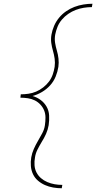

<svg xmlns="http://www.w3.org/2000/svg" viewBox="-20 -853 540 1026"><path d="M310 153Q287 153 264 149Q241 145 220.5 136Q200 127 183 112.5Q166 98 156.5 78Q147 58 145 34.5Q143 11 147 -12Q151 -35 160.5 -56.5Q170 -78 182 -98.5Q194 -119 205.5 -140.5Q217 -162 220 -184Q223 -204 223 -224.5Q223 -245 216 -262.5Q209 -280 196 -294Q183 -308 166 -316.5Q149 -325 129 -328Q109 -331 89 -331L91 -349Q111 -349 132 -352Q153 -355 173 -363.5Q193 -372 211 -386Q229 -400 242 -417.5Q255 -435 262 -455.5Q269 -476 272 -496Q275 -518 272 -539.5Q269 -561 263 -581.5Q257 -602 254 -623.5Q251 -645 255 -668Q259 -691 269 -714.5Q279 -738 295.5 -758Q312 -778 333 -792.5Q354 -807 377.5 -816Q401 -825 426 -829Q451 -833 474 -833L471 -815Q450 -815 428 -811.5Q406 -808 385 -800Q364 -792 345 -779Q326 -766 311 -748.5Q296 -731 287.5 -710Q279 -689 275 -668Q271 -645 274.5 -623.5Q278 -602 284 -582Q290 -562 292.5 -540Q295 -518 292 -496Q288 -470 277.5 -444Q267 -418 248 -397Q229 -376 204.5 -361.5Q180 -347 154 -340Q178 -333 197.5 -318.5Q217 -304 229 -283Q241 -262 242.5 -236Q244 -210 240 -184Q236 -160 226 -137.5Q216 -115 202 -93Q190 -73 180 -53Q170 -33 167 -12Q163 9 164.5 30Q166 51 175 68.5Q184 86 199 99Q214 112 233 120Q252 128 272 131.5Q292 135 313 135Z"/></svg>

Font: Iosevka Curly Thin
Style: Italic
Weight: 100
Italic angle: -9°
Monospace: yes
Designer: Belleve Invis
Foundry: Belleve Invis
Version: Version 22.1.2; ttfautohint (v1.8.4)